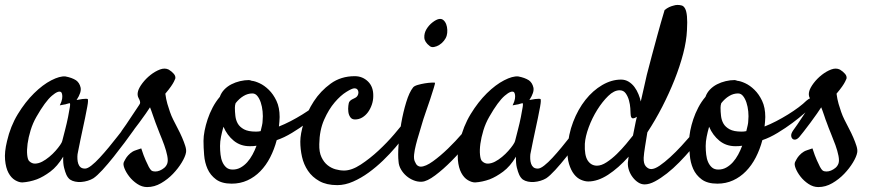

<svg xmlns="http://www.w3.org/2000/svg" viewBox="-35 -718 3538 771"><path d="M501 -194.3Q487.3 -174.8 465.8 -146Q444.3 -117.2 421.4 -88.4Q398.4 -59.6 376.5 -35.6Q354.5 -11.7 339.8 -2Q330.1 3.9 317.4 7.8Q304.7 11.7 291.5 12.7Q278.3 13.7 266.6 11.2Q254.9 8.8 246.1 2.9Q237.3 -3.9 231.4 -16.6Q226.6 -27.3 222.2 -44.9Q217.8 -62.5 218.8 -88.9Q195.3 -49.8 167 -28.8Q138.7 -7.8 113.3 2Q84 12.7 54.7 14.6Q41 14.6 25.4 5.4Q9.8 -3.9 -1 -23.9Q-11.7 -43.9 -14.6 -75.7Q-17.6 -107.4 -6.8 -151.4Q6.8 -210.9 36.6 -259.8Q66.4 -308.6 101.6 -343.3Q136.7 -377.9 170.9 -395.5Q205.1 -413.1 227.5 -411.1Q253.9 -406.2 270.5 -395.5Q284.2 -385.7 288.6 -366.7Q293 -347.7 272.5 -316.4Q286.1 -319.3 295.4 -320.3Q304.7 -321.3 309.6 -321.3Q315.4 -321.3 317.4 -320.3Q318.4 -318.4 318.4 -312Q318.4 -305.7 315.4 -289.1Q312.5 -272.5 306.6 -244.1Q300.8 -215.8 291 -170.9Q289.1 -162.1 287.6 -154.8Q286.1 -147.5 284.7 -140.1Q283.2 -132.8 281.2 -123Q279.3 -113.3 276.4 -98.6Q275.4 -89.8 275.9 -79.6Q276.4 -69.3 279.3 -60.5Q282.2 -51.8 288.6 -46.4Q294.9 -41 306.6 -41Q316.4 -41 332 -53.2Q347.7 -65.4 365.2 -84.5Q382.8 -103.5 401.9 -126.5Q420.9 -149.4 437.5 -170.9Q454.1 -192.4 467.3 -209Q480.5 -225.6 486.3 -233.4Q494.1 -242.2 502 -243.7Q509.8 -245.1 513.7 -239.3Q517.6 -233.4 515.1 -221.7Q512.7 -210 501 -194.3ZM214.8 -151.4Q219.7 -170.9 226.6 -197.3Q233.4 -223.6 238.3 -248Q243.2 -272.5 245.6 -288.6Q248 -304.7 244.1 -303.7Q239.3 -302.7 233.4 -300.8Q228.5 -298.8 220.7 -297.9Q212.9 -296.9 205.1 -294.9Q212.9 -310.5 214.4 -320.8Q215.8 -331.1 214.8 -336.9Q213.9 -343.8 210.9 -347.7Q200.2 -356.4 173.3 -333.5Q146.5 -310.5 111.3 -249Q96.7 -223.6 87.9 -194.8Q79.1 -166 75.7 -140.6Q72.3 -115.2 74.2 -96.2Q76.2 -77.1 82 -71.3Q92.8 -60.5 106.4 -61Q120.1 -61.5 134.3 -68.8Q148.4 -76.2 162.6 -87.9Q176.8 -99.6 188 -112.3Q199.2 -125 206.5 -135.7Q213.9 -146.5 214.8 -151.4Z M573.2 -33.2Q579.1 -29.3 588.4 -29.3Q597.7 -29.3 606.9 -33.2Q616.2 -37.1 624.5 -43.9Q632.8 -50.8 636.7 -61.5Q640.6 -72.3 636.7 -92.3Q632.8 -112.3 624.5 -135.3Q616.2 -158.2 606.4 -181.6Q596.7 -205.1 589.8 -224.6Q584 -239.3 580.1 -252Q576.2 -262.7 572.8 -272.9Q569.3 -283.2 567.4 -287.1Q562.5 -279.3 550.3 -261.7Q538.1 -244.1 523.9 -225.1Q509.8 -206.1 497.1 -189.9Q484.4 -173.8 479.5 -168Q471.7 -159.2 464.4 -157.7Q457 -156.2 452.1 -160.6Q447.3 -165 446.8 -173.3Q446.3 -181.6 454.1 -193.4Q460 -201.2 471.7 -218.3Q483.4 -235.4 495.1 -253.4Q506.8 -271.5 516.6 -285.6Q526.4 -299.8 527.3 -302.7Q529.3 -310.5 522 -323.2Q514.6 -335.9 519.5 -352.5Q523.4 -366.2 537.1 -384.3Q550.8 -402.3 569.3 -417Q587.9 -431.6 607.4 -439Q627 -446.3 642.6 -438.5Q655.3 -430.7 663.1 -421.4Q670.9 -412.1 668.9 -402.3Q667 -397.5 663.1 -389.6Q659.2 -381.8 651.4 -370.6Q643.6 -359.4 628.9 -341.8Q631.8 -319.3 637.2 -300.8Q642.6 -282.2 647.5 -268.6Q653.3 -252 660.2 -238.3Q668.9 -220.7 678.7 -202.1Q688.5 -183.6 696.3 -165.5Q704.1 -147.5 709 -131.8Q713.9 -116.2 711.9 -105.5Q709 -88.9 694.8 -65.4Q680.7 -42 659.7 -20Q638.7 2 611.8 17.6Q585 33.2 555.7 33.2Q535.2 33.2 516.1 20.5Q497.1 7.8 483.9 -9.3Q470.7 -26.4 464.4 -43Q458 -59.6 462.9 -68.4Q468.8 -80.1 473.6 -86.9Q478.5 -93.8 488.3 -102.5Q492.2 -105.5 498 -109.4Q502.9 -112.3 511.7 -115.2Q520.5 -118.2 532.2 -122.1Q542 -91.8 549.8 -74.7Q557.6 -57.6 562.5 -47.9Q568.4 -37.1 573.2 -33.2Z M1076.2 -155.3Q1066.4 -118.2 1049.8 -85.9Q1033.2 -53.7 1010.3 -30.3Q987.3 -6.8 958.5 6.3Q929.7 19.5 895.5 19.5Q855.5 19.5 832.5 2.4Q809.6 -14.6 798.3 -40Q787.1 -65.4 784.7 -95.7Q782.2 -126 782.2 -152.3Q782.2 -170.9 786.6 -193.4Q791 -215.8 798.8 -239.3Q806.6 -262.7 818.8 -286.1Q831.1 -309.6 847.7 -329.1Q853.5 -345.7 865.7 -358.4Q877.9 -371.1 894 -379.4Q910.2 -387.7 928.7 -392.1Q947.3 -396.5 964.8 -396.5Q967.8 -396.5 970.2 -395.5Q972.7 -394.5 975.6 -393.6Q988.3 -392.6 1007.3 -383.8Q1026.4 -375 1044.4 -357.4Q1062.5 -339.8 1075.2 -313Q1087.9 -286.1 1087.9 -248Q1087.9 -240.2 1086.9 -229Q1085.9 -217.8 1085 -210Q1107.4 -218.8 1131.8 -231.4Q1156.2 -244.1 1179.2 -258.3Q1202.1 -272.5 1221.7 -287.1Q1241.2 -301.8 1252.9 -313.5Q1262.7 -322.3 1269.5 -323.2Q1276.4 -324.2 1279.3 -319.3Q1282.2 -314.5 1280.3 -305.7Q1278.3 -296.9 1269.5 -286.1Q1264.6 -280.3 1244.6 -262.7Q1224.6 -245.1 1197.3 -224.6Q1169.9 -204.1 1137.7 -184.6Q1105.5 -165 1076.2 -155.3ZM911.1 -303.7Q908.2 -294.9 908.2 -285.2Q908.2 -269.5 910.2 -252.4Q912.1 -235.4 919.9 -221.7Q927.7 -208 944.8 -198.7Q961.9 -189.5 992.2 -189.5Q997.1 -189.5 1002 -189.9Q1006.8 -190.4 1011.7 -191.4Q1014.6 -204.1 1017.1 -214.4Q1019.5 -224.6 1019.5 -232.4Q1021.5 -251 1019.5 -270.5Q1017.6 -290 1012.2 -306.2Q1006.8 -322.3 998.5 -332.5Q990.2 -342.8 978.5 -342.8Q960 -342.8 942.9 -332.5Q925.8 -322.3 911.1 -303.7ZM848.6 -131.8Q848.6 -114.3 850.6 -97.2Q852.5 -80.1 858.4 -66.9Q864.3 -53.7 874 -45.4Q883.8 -37.1 899.4 -37.1Q917 -37.1 931.6 -45.4Q946.3 -53.7 958 -66.9Q969.7 -80.1 979 -97.2Q988.3 -114.3 995.1 -132.8Q988.3 -131.8 981.9 -131.3Q975.6 -130.9 967.8 -130.9Q930.7 -130.9 903.8 -152.8Q877 -174.8 862.3 -209Q856.4 -188.5 852.5 -168.9Q848.6 -149.4 848.6 -131.8Z M1346.7 -33.2Q1377 -33.2 1413.6 -57.1Q1450.2 -81.1 1484.9 -113.3Q1519.5 -145.5 1548.3 -179.2Q1577.1 -212.9 1591.8 -233.4Q1600.6 -246.1 1608.4 -248.5Q1616.2 -251 1620.1 -246.1Q1624 -241.2 1623 -231Q1622.1 -220.7 1614.3 -208Q1607.4 -196.3 1591.3 -174.3Q1575.2 -152.3 1553.2 -126.5Q1531.2 -100.6 1503.4 -73.7Q1475.6 -46.9 1445.3 -24.9Q1415 -2.9 1382.8 11.2Q1350.6 25.4 1319.3 25.4Q1276.4 25.4 1247.6 9.3Q1218.8 -6.8 1201.7 -32.2Q1184.6 -57.6 1177.7 -88.4Q1170.9 -119.1 1170.9 -149.4Q1170.9 -179.7 1184.6 -224.6Q1198.2 -269.5 1225.1 -311Q1252 -352.5 1293 -382.3Q1334 -412.1 1389.6 -412.1Q1420.9 -412.1 1442.9 -390.6Q1464.8 -369.1 1463.9 -332Q1463.9 -314.5 1458 -297.4Q1452.1 -280.3 1442.4 -267.1Q1432.6 -253.9 1419.4 -246.1Q1406.2 -238.3 1390.6 -238.3Q1377.9 -238.3 1371.6 -247.6Q1365.2 -256.8 1363.8 -269Q1362.3 -281.2 1363.8 -293Q1365.2 -304.7 1367.2 -308.6Q1372.1 -315.4 1377.9 -318.4Q1383.8 -321.3 1391.6 -325.2Q1397.5 -328.1 1400.9 -334Q1404.3 -339.8 1404.3 -346.7Q1404.3 -353.5 1400.4 -358.4Q1396.5 -363.3 1387.7 -363.3Q1378.9 -363.3 1356 -349.1Q1333 -335 1309.1 -307.1Q1285.2 -279.3 1266.6 -237.3Q1248 -195.3 1247.1 -139.6Q1246.1 -107.4 1255.9 -86.9Q1265.6 -66.4 1280.3 -54.7Q1294.9 -43 1312.5 -38.1Q1330.1 -33.2 1346.7 -33.2Z M1758.8 -575.2Q1755.9 -564.5 1747.6 -554.2Q1739.3 -543.9 1729 -537.6Q1718.8 -531.2 1708 -529.3Q1697.3 -527.3 1690.4 -533.2Q1669.9 -548.8 1668.9 -566.9Q1668 -585 1677.7 -601.1Q1687.5 -617.2 1702.1 -628.4Q1716.8 -639.6 1727.5 -641.6Q1738.3 -643.6 1745.6 -637.2Q1752.9 -630.9 1756.8 -620.6Q1760.7 -610.4 1761.2 -597.7Q1761.7 -585 1758.8 -575.2ZM1624 -367.2Q1628.9 -373 1642.6 -377Q1656.2 -380.9 1670.9 -383.3Q1685.5 -385.7 1697.8 -386.2Q1710 -386.7 1711.9 -385.7Q1712.9 -384.8 1707 -365.2Q1701.2 -345.7 1692.4 -319.3Q1683.6 -293 1673.8 -265.1Q1664.1 -237.3 1659.2 -219.7Q1654.3 -202.1 1647.5 -180.2Q1640.6 -158.2 1635.3 -137.2Q1629.9 -116.2 1627.9 -97.7Q1626 -79.1 1630.9 -69.3Q1635.7 -57.6 1641.6 -53.2Q1647.5 -48.8 1654.3 -48.8Q1673.8 -48.8 1703.6 -70.3Q1733.4 -91.8 1764.2 -121.6Q1794.9 -151.4 1821.3 -182.1Q1847.7 -212.9 1860.4 -231.4Q1868.2 -241.2 1876.5 -244.1Q1884.8 -247.1 1890.1 -243.2Q1895.5 -239.3 1896 -230.5Q1896.5 -221.7 1889.6 -210Q1874 -182.6 1843.8 -145Q1813.5 -107.4 1779.3 -72.8Q1745.1 -38.1 1712.4 -13.7Q1679.7 10.7 1659.2 11.7Q1642.6 12.7 1626.5 6.3Q1610.4 0 1597.2 -11.2Q1584 -22.5 1575.2 -37.6Q1566.4 -52.7 1565.4 -69.3Q1562.5 -93.8 1565.4 -136.2Q1568.4 -178.7 1576.2 -223.1Q1584 -267.6 1596.2 -307.6Q1608.4 -347.7 1624 -367.2Z M2319.3 -194.3Q2305.7 -174.8 2284.2 -146Q2262.7 -117.2 2239.7 -88.4Q2216.8 -59.6 2194.8 -35.6Q2172.9 -11.7 2158.2 -2Q2148.4 3.9 2135.7 7.8Q2123 11.7 2109.9 12.7Q2096.7 13.7 2085 11.2Q2073.2 8.8 2064.5 2.9Q2055.7 -3.9 2049.8 -16.6Q2044.9 -27.3 2040.5 -44.9Q2036.1 -62.5 2037.1 -88.9Q2013.7 -49.8 1985.4 -28.8Q1957 -7.8 1931.6 2Q1902.3 12.7 1873 14.6Q1859.4 14.6 1843.8 5.4Q1828.1 -3.9 1817.4 -23.9Q1806.6 -43.9 1803.7 -75.7Q1800.8 -107.4 1811.5 -151.4Q1825.2 -210.9 1855 -259.8Q1884.8 -308.6 1919.9 -343.3Q1955.1 -377.9 1989.3 -395.5Q2023.4 -413.1 2045.9 -411.1Q2072.3 -406.2 2088.9 -395.5Q2102.5 -385.7 2106.9 -366.7Q2111.3 -347.7 2090.8 -316.4Q2104.5 -319.3 2113.8 -320.3Q2123 -321.3 2127.9 -321.3Q2133.8 -321.3 2135.7 -320.3Q2136.7 -318.4 2136.7 -312Q2136.7 -305.7 2133.8 -289.1Q2130.9 -272.5 2125 -244.1Q2119.1 -215.8 2109.4 -170.9Q2107.4 -162.1 2106 -154.8Q2104.5 -147.5 2103 -140.1Q2101.6 -132.8 2099.6 -123Q2097.7 -113.3 2094.7 -98.6Q2093.8 -89.8 2094.2 -79.6Q2094.7 -69.3 2097.7 -60.5Q2100.6 -51.8 2106.9 -46.4Q2113.3 -41 2125 -41Q2134.8 -41 2150.4 -53.2Q2166 -65.4 2183.6 -84.5Q2201.2 -103.5 2220.2 -126.5Q2239.3 -149.4 2255.9 -170.9Q2272.5 -192.4 2285.6 -209Q2298.8 -225.6 2304.7 -233.4Q2312.5 -242.2 2320.3 -243.7Q2328.1 -245.1 2332 -239.3Q2335.9 -233.4 2333.5 -221.7Q2331.1 -210 2319.3 -194.3ZM2033.2 -151.4Q2038.1 -170.9 2044.9 -197.3Q2051.8 -223.6 2056.6 -248Q2061.5 -272.5 2064 -288.6Q2066.4 -304.7 2062.5 -303.7Q2057.6 -302.7 2051.8 -300.8Q2046.9 -298.8 2039.1 -297.9Q2031.2 -296.9 2023.4 -294.9Q2031.2 -310.5 2032.7 -320.8Q2034.2 -331.1 2033.2 -336.9Q2032.2 -343.8 2029.3 -347.7Q2018.6 -356.4 1991.7 -333.5Q1964.8 -310.5 1929.7 -249Q1915 -223.6 1906.2 -194.8Q1897.5 -166 1894 -140.6Q1890.6 -115.2 1892.6 -96.2Q1894.5 -77.1 1900.4 -71.3Q1911.1 -60.5 1924.8 -61Q1938.5 -61.5 1952.6 -68.8Q1966.8 -76.2 1981 -87.9Q1995.1 -99.6 2006.3 -112.3Q2017.6 -125 2024.9 -135.7Q2032.2 -146.5 2033.2 -151.4Z M2564.5 -186.5Q2559.6 -156.2 2555.2 -128.9Q2550.8 -101.6 2549.8 -85Q2548.8 -60.5 2558.6 -49.8Q2568.4 -39.1 2580.1 -39.1Q2593.8 -39.1 2613.8 -52.7Q2633.8 -66.4 2656.2 -86.9Q2678.7 -107.4 2701.2 -131.8Q2723.6 -156.2 2742.7 -178.2Q2761.7 -200.2 2774.9 -216.8Q2788.1 -233.4 2793 -238.3Q2798.8 -244.1 2805.2 -245.1Q2811.5 -246.1 2815.4 -243.2Q2819.3 -240.2 2819.3 -232.4Q2819.3 -224.6 2811.5 -212.9Q2799.8 -194.3 2781.2 -169.4Q2762.7 -144.5 2740.2 -118.2Q2717.8 -91.8 2692.9 -66.4Q2668 -41 2643.1 -21.5Q2618.2 -2 2595.2 10.3Q2572.3 22.5 2553.7 22.5Q2540 22.5 2527.8 14.6Q2515.6 6.8 2505.9 -5.9Q2496.1 -18.6 2490.7 -34.2Q2485.4 -49.8 2486.3 -65.4Q2487.3 -72.3 2489.3 -88.9Q2448.2 -43 2406.7 -16.1Q2365.2 10.7 2327.1 10.7Q2313.5 10.7 2297.9 3.9Q2282.2 -2.9 2270 -18.6Q2257.8 -34.2 2250 -59.6Q2242.2 -85 2244.1 -121.1Q2247.1 -177.7 2266.6 -228.5Q2286.1 -279.3 2315.9 -316.9Q2345.7 -354.5 2383.3 -376.5Q2420.9 -398.4 2459 -398.4Q2475.6 -398.4 2489.3 -390.1Q2502.9 -381.8 2512.7 -368.7Q2522.5 -355.5 2528.8 -339.8Q2535.2 -324.2 2538.1 -310.5Q2544.9 -338.9 2550.8 -366.2Q2556.6 -393.6 2562.5 -418Q2572.3 -454.1 2583 -496.1Q2592.8 -532.2 2605.5 -579.1Q2618.2 -626 2633.8 -677.7Q2643.6 -685.5 2652.3 -689.5Q2661.1 -693.4 2668.9 -695.3Q2677.7 -698.2 2685.5 -698.2Q2695.3 -698.2 2703.1 -695.8Q2710.9 -693.4 2716.3 -683.1Q2721.7 -672.9 2723.6 -652.3Q2725.6 -631.8 2723.6 -596.7Q2721.7 -553.7 2708.5 -502.9Q2695.3 -452.1 2673.8 -397.9Q2652.3 -343.8 2624.5 -289.6Q2596.7 -235.4 2564.5 -186.5ZM2506.8 -173.8Q2510.7 -192.4 2514.2 -210.9Q2517.6 -229.5 2522.5 -249Q2520.5 -248 2519 -247.1Q2517.6 -246.1 2515.6 -245.1Q2504.9 -240.2 2501 -245.6Q2497.1 -251 2497.1 -262.7Q2497.1 -268.6 2496.1 -283.7Q2495.1 -298.8 2490.7 -314.9Q2486.3 -331.1 2477.5 -343.3Q2468.8 -355.5 2453.1 -355.5Q2430.7 -355.5 2407.2 -332.5Q2383.8 -309.6 2363.3 -276.9Q2342.8 -244.1 2329.1 -207Q2315.4 -169.9 2313.5 -140.6Q2311.5 -93.8 2325.2 -73.2Q2338.9 -52.7 2362.3 -52.7Q2379.9 -52.7 2400.9 -66.4Q2421.9 -80.1 2441.9 -99.6Q2461.9 -119.1 2479 -139.6Q2496.1 -160.2 2506.8 -173.8Z M3026.4 -155.3Q3016.6 -118.2 3000 -85.9Q2983.4 -53.7 2960.4 -30.3Q2937.5 -6.8 2908.7 6.3Q2879.9 19.5 2845.7 19.5Q2805.7 19.5 2782.7 2.4Q2759.8 -14.6 2748.5 -40Q2737.3 -65.4 2734.9 -95.7Q2732.4 -126 2732.4 -152.3Q2732.4 -170.9 2736.8 -193.4Q2741.2 -215.8 2749 -239.3Q2756.8 -262.7 2769 -286.1Q2781.2 -309.6 2797.9 -329.1Q2803.7 -345.7 2815.9 -358.4Q2828.1 -371.1 2844.2 -379.4Q2860.4 -387.7 2878.9 -392.1Q2897.5 -396.5 2915 -396.5Q2918 -396.5 2920.4 -395.5Q2922.9 -394.5 2925.8 -393.6Q2938.5 -392.6 2957.5 -383.8Q2976.6 -375 2994.6 -357.4Q3012.7 -339.8 3025.4 -313Q3038.1 -286.1 3038.1 -248Q3038.1 -240.2 3037.1 -229Q3036.1 -217.8 3035.2 -210Q3057.6 -218.8 3082 -231.4Q3106.4 -244.1 3129.4 -258.3Q3152.3 -272.5 3171.9 -287.1Q3191.4 -301.8 3203.1 -313.5Q3212.9 -322.3 3219.7 -323.2Q3226.6 -324.2 3229.5 -319.3Q3232.4 -314.5 3230.5 -305.7Q3228.5 -296.9 3219.7 -286.1Q3214.8 -280.3 3194.8 -262.7Q3174.8 -245.1 3147.5 -224.6Q3120.1 -204.1 3087.9 -184.6Q3055.7 -165 3026.4 -155.3ZM2861.3 -303.7Q2858.4 -294.9 2858.4 -285.2Q2858.4 -269.5 2860.4 -252.4Q2862.3 -235.4 2870.1 -221.7Q2877.9 -208 2895 -198.7Q2912.1 -189.5 2942.4 -189.5Q2947.3 -189.5 2952.1 -189.9Q2957 -190.4 2961.9 -191.4Q2964.8 -204.1 2967.3 -214.4Q2969.7 -224.6 2969.7 -232.4Q2971.7 -251 2969.7 -270.5Q2967.8 -290 2962.4 -306.2Q2957 -322.3 2948.7 -332.5Q2940.4 -342.8 2928.7 -342.8Q2910.2 -342.8 2893.1 -332.5Q2876 -322.3 2861.3 -303.7ZM2798.8 -131.8Q2798.8 -114.3 2800.8 -97.2Q2802.7 -80.1 2808.6 -66.9Q2814.5 -53.7 2824.2 -45.4Q2834 -37.1 2849.6 -37.1Q2867.2 -37.1 2881.8 -45.4Q2896.5 -53.7 2908.2 -66.9Q2919.9 -80.1 2929.2 -97.2Q2938.5 -114.3 2945.3 -132.8Q2938.5 -131.8 2932.1 -131.3Q2925.8 -130.9 2918 -130.9Q2880.9 -130.9 2854 -152.8Q2827.1 -174.8 2812.5 -209Q2806.6 -188.5 2802.7 -168.9Q2798.8 -149.4 2798.8 -131.8Z M3268.6 -33.2Q3274.4 -29.3 3283.7 -29.3Q3293 -29.3 3302.2 -33.2Q3311.5 -37.1 3319.8 -43.9Q3328.1 -50.8 3332 -61.5Q3335.9 -72.3 3332 -92.3Q3328.1 -112.3 3319.8 -135.3Q3311.5 -158.2 3301.8 -181.6Q3292 -205.1 3285.2 -224.6Q3279.3 -239.3 3275.4 -252Q3271.5 -262.7 3268.1 -272.9Q3264.6 -283.2 3262.7 -287.1Q3257.8 -279.3 3245.6 -261.7Q3233.4 -244.1 3219.2 -225.1Q3205.1 -206.1 3192.4 -189.9Q3179.7 -173.8 3174.8 -168Q3167 -159.2 3159.7 -157.7Q3152.3 -156.2 3147.5 -160.6Q3142.6 -165 3142.1 -173.3Q3141.6 -181.6 3149.4 -193.4Q3155.3 -201.2 3167 -218.3Q3178.7 -235.4 3190.4 -253.4Q3202.1 -271.5 3211.9 -285.6Q3221.7 -299.8 3222.7 -302.7Q3224.6 -310.5 3217.3 -323.2Q3210 -335.9 3214.8 -352.5Q3218.8 -366.2 3232.4 -384.3Q3246.1 -402.3 3264.6 -417Q3283.2 -431.6 3302.7 -439Q3322.3 -446.3 3337.9 -438.5Q3350.6 -430.7 3358.4 -421.4Q3366.2 -412.1 3364.3 -402.3Q3362.3 -397.5 3358.4 -389.6Q3354.5 -381.8 3346.7 -370.6Q3338.9 -359.4 3324.2 -341.8Q3327.1 -319.3 3332.5 -300.8Q3337.9 -282.2 3342.8 -268.6Q3348.6 -252 3355.5 -238.3Q3364.3 -220.7 3374 -202.1Q3383.8 -183.6 3391.6 -165.5Q3399.4 -147.5 3404.3 -131.8Q3409.2 -116.2 3407.2 -105.5Q3404.3 -88.9 3390.1 -65.4Q3376 -42 3355 -20Q3334 2 3307.1 17.6Q3280.3 33.2 3251 33.2Q3230.5 33.2 3211.4 20.5Q3192.4 7.8 3179.2 -9.3Q3166 -26.4 3159.7 -43Q3153.3 -59.6 3158.2 -68.4Q3164.1 -80.1 3168.9 -86.9Q3173.8 -93.8 3183.6 -102.5Q3187.5 -105.5 3193.4 -109.4Q3198.2 -112.3 3207 -115.2Q3215.8 -118.2 3227.5 -122.1Q3237.3 -91.8 3245.1 -74.7Q3252.9 -57.6 3257.8 -47.9Q3263.7 -37.1 3268.6 -33.2Z"/></svg>

Font: Satisfy
Style: Regular
Weight: 400
Designer: Font Diner, Inc
Foundry: Font Diner, Inc
Version: Version 1.000